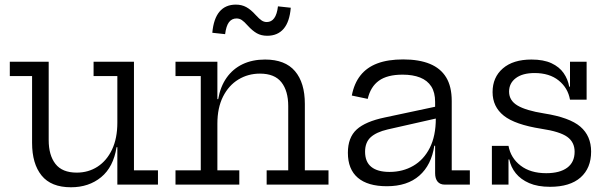

<svg xmlns="http://www.w3.org/2000/svg" viewBox="-20 -800 2636 832"><path d="M488.5 -470.5H385.5V-532.5H560.5V-62H664.5V0H488.5ZM191 -532.5V-193Q191 -127.5 220.2 -89.8Q249.5 -52 312.5 -52Q363 -52 402.8 -77.8Q442.5 -103.5 465.5 -152Q488.5 -200.5 488.5 -268.5L506 -162H485Q471.5 -76 418.2 -32.2Q365 11.5 287.5 11.5Q201.5 11.5 160.2 -39.5Q119 -90.5 119 -181V-470.5H22.5V-532.5Z M922 -62H1017V0H740.5V-62H850V-470.5H740.5V-532.5H922ZM1229 -62V-340.5Q1229 -406 1199.5 -443.5Q1170 -481 1106.5 -481Q1055 -481 1013 -455.5Q971 -430 946.5 -381.5Q922 -333 922 -264L905.5 -370.5H925.5Q935 -425 962 -463.2Q989 -501.5 1031.2 -521.8Q1073.5 -542 1128.5 -542Q1215.5 -542 1258.2 -491.8Q1301 -441.5 1301 -350V-62H1403.5V0H1135.5V-62ZM1184.5 -772.5 1240 -766.5Q1235 -705.5 1209 -675.2Q1183 -645 1138 -645Q1112 -645 1093 -655.8Q1074 -666.5 1053.5 -689Q1038 -706.5 1027.8 -713.2Q1017.5 -720 1005 -720Q984.5 -720 972.2 -703.8Q960 -687.5 955.5 -652L900 -658Q905.5 -719 931.2 -749.5Q957 -780 1002 -780Q1027.5 -780 1047.2 -769.2Q1067 -758.5 1088 -735Q1104 -717.5 1114.2 -711Q1124.5 -704.5 1136 -704.5Q1156 -704.5 1168.2 -721.2Q1180.5 -738 1184.5 -772.5Z M1907.5 0Q1887 0 1876.2 -13Q1865.5 -26 1865.5 -49.5V-209.5L1872 -226L1868.5 -286.5L1865.5 -318V-358.5Q1865.5 -399.5 1848.8 -425.5Q1832 -451.5 1800.5 -464Q1769 -476.5 1724.5 -476.5Q1658 -476.5 1621.8 -450.2Q1585.5 -424 1573.5 -371.5L1504.5 -386Q1514.5 -438.5 1542 -473.2Q1569.5 -508 1615.2 -525.2Q1661 -542.5 1727 -542.5Q1796 -542.5 1842.8 -523.2Q1889.5 -504 1913.5 -464.5Q1937.5 -425 1937.5 -362.5V-62H2016V0ZM1656.5 7Q1573.5 7 1530.5 -29.8Q1487.5 -66.5 1487.5 -138Q1487.5 -204 1525.5 -238.8Q1563.5 -273.5 1647.5 -291L1887 -342V-290.5L1659.5 -239Q1610.5 -227.5 1586.2 -205.2Q1562 -183 1562 -142.5Q1562 -98.5 1589 -76.8Q1616 -55 1668 -55Q1725.5 -55 1771 -81.5Q1816.5 -108 1842.5 -159.5Q1868.5 -211 1868.5 -286.5L1887.5 -168.5H1862Q1849.5 -85 1797.2 -39Q1745 7 1656.5 7Z M2363.5 9.5Q2310 9.5 2273.2 -6.5Q2236.5 -22.5 2215 -49.2Q2193.5 -76 2187 -109H2169L2183.5 -168Q2193 -115.5 2235.8 -82.5Q2278.5 -49.5 2347 -49.5Q2405.5 -49.5 2437.8 -73.2Q2470 -97 2470 -142.5Q2470 -184 2438 -207Q2406 -230 2326 -242Q2211.5 -260 2163 -298.8Q2114.5 -337.5 2114.5 -401Q2114.5 -465 2159 -503.5Q2203.5 -542 2283 -542Q2335.5 -542 2369.8 -526Q2404 -510 2422.5 -483.2Q2441 -456.5 2446.5 -424.5H2464.5L2450 -368Q2441 -419 2401 -451.2Q2361 -483.5 2296.5 -483.5Q2244.5 -483.5 2215.2 -461.5Q2186 -439.5 2186 -403Q2186 -364.5 2222.5 -342.8Q2259 -321 2337.5 -308.5Q2448.5 -291 2495 -251Q2541.5 -211 2541.5 -143Q2541.5 -71.5 2495.8 -31Q2450 9.5 2363.5 9.5ZM2111.5 0V-168H2183.5V0ZM2450 -368V-532.5H2522V-368Z"/></svg>

Font: Hepta Slab ExtraLight
Style: Regular
Weight: 400
Version: Version 1.102